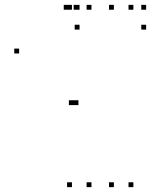

<svg xmlns="http://www.w3.org/2000/svg" viewBox="-20 -760 660 790"><path d="M356.3 10V-10H336.3V10ZM356.3 -720V-740H336.3V-720ZM276 -720V-740H256V-720ZM276 10V-10H256V10ZM303.2 -720V-740H283.2V-720ZM262.3 -720V-740H242.3V-720ZM58.7 -540V-560H38.7V-540ZM283.5 -327.5V-347.5H263.5V-327.5ZM302.8 -327.5V-347.5H282.8V-327.5ZM528.8 10V-10H508.8V10ZM528.8 -720V-740H508.8V-720ZM448.5 -720V-740H428.5V-720ZM448.5 10V-10H428.5V10ZM581.3 -638.2V-658.2H561.3V-638.2ZM581.3 -720V-740H561.3V-720ZM307.3 -720V-740H287.3V-720ZM307.3 -638.2V-658.2H287.3V-638.2Z"/></svg>

Font: Monaspace Xenon Dots Var
Style: Regular
Weight: 400
Designer: Riley Cran and the Lettermatic Team
Version: Version 1.100 (Monaspace Xenon Dots)